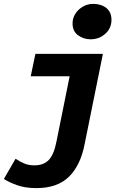

<svg xmlns="http://www.w3.org/2000/svg" viewBox="-45 -775 665 987"><path d="M142 192Q85 192 43 177Q1 162 -25 145L35 41Q57 56 80 65.5Q103 75 132 75Q179 75 205.5 47.5Q232 20 245 -46L313 -383H113L137 -498H484L390 -34Q369 75 309.5 133.5Q250 192 142 192ZM421 -573Q385 -573 356.5 -593.5Q328 -614 328 -655Q328 -682 342.5 -704.5Q357 -727 381 -741Q405 -755 434 -755Q475 -755 501.5 -734Q528 -713 528 -673Q528 -630 496.5 -601.5Q465 -573 421 -573Z"/></svg>

Font: Source Code Pro ExtraLight ExtraBold
Style: Italic
Weight: 800
Italic angle: -11°
Monospace: yes
Version: Version 1.016;hotconv 1.0.116;makeotfexe 2.5.65601